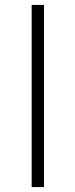

<svg xmlns="http://www.w3.org/2000/svg" viewBox="-20 -762 307 782"><path d="M109 -742H159V0H109Z"/></svg>

Font: Montserrat Atlas Light
Style: Regular
Weight: 300
Designer: Julieta Ulanovsky
Foundry: Julieta Ulanovsky
Version: Version 7.200